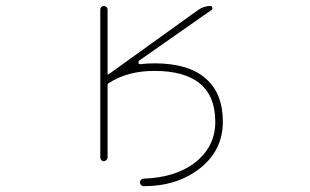

<svg xmlns="http://www.w3.org/2000/svg" viewBox="-20 -564 1040 644"><path d="M462.9 35.2Q568.4 31.2 632.8 -17.6Q702.1 -71.3 702.1 -155.3Q702.1 -326.2 497.1 -326.2Q408.2 -326.2 344.7 -285.2Q340.8 -283.2 340.8 -279.3V-36.1Q340.8 -31.2 336.9 -27.3Q333 -23.4 328.1 -23.4Q323.2 -23.4 319.8 -27.3Q316.4 -31.2 316.4 -36.1V-532.2Q316.4 -537.1 319.8 -540.5Q323.2 -543.9 328.1 -543.9Q333 -543.9 336.9 -540.5Q340.8 -537.1 340.8 -532.2V-316.4Q340.8 -312.5 343.8 -314.5L645.5 -531.2Q664.1 -543.9 686.5 -543.9Q690.4 -543.9 691.9 -538.6Q693.4 -533.2 690.4 -531.2L446.3 -360.4Q443.4 -357.4 444.3 -353.5V-352.5Q446.3 -348.6 451.2 -348.6Q472.7 -351.6 497.1 -351.6Q612.3 -351.6 669.9 -300.8Q727.5 -251 727.5 -155.3Q727.5 -108.4 708.5 -69.3Q689.5 -30.3 651.4 0Q575.2 60.5 461.9 60.5Q457 60.5 453.1 56.6Q449.2 52.7 449.2 47.9Q449.2 43 453.1 39.1Q457 35.2 462.9 35.2Z"/></svg>

Font: Rounded-L Mgen+ 2m thin
Style: Regular
Weight: 100
Designer: [Source Han Sans]
Ryoko NISHIZUKA  (kana & ideographs); Paul D. Hunt (Latin, Greek & Cyrillic); Wenlong ZHANG  (bopomofo
Version: Version 1.059.20150602